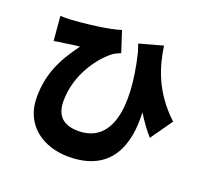

<svg xmlns="http://www.w3.org/2000/svg" viewBox="-142 -955 1285 1200"><g transform="rotate(20 500.0 -354.5)"><path d="M768 -344C799 -294 831 -249 866 -210L968 -355C812 -500 771 -655 752 -782L596 -739C601 -723 608 -704 613 -688C700 -327 645 -97 429 -97C337 -97 280 -139 280 -242C280 -426 395 -567 467 -621C482 -631 502 -640 517 -646L472 -784C402 -760 239 -740 141 -735C122 -734 99 -734 80 -735L94 -573C118 -578 136 -580 159 -583C184 -586 229 -595 261 -596C165 -467 115 -357 115 -207C115 -17 265 75 427 75C709 75 779 -128 768 -344Z"/></g></svg>

Font: Glow Sans SC Normal Heavy
Style: Regular
Weight: 900
Designer: Ryoko NISHIZUKA (kana, bopomofo & ideographs); Paul D. Hunt (Latin, Greek & Cyrillic); Sandoll Communications, Soo-young
Version: Version 0.93